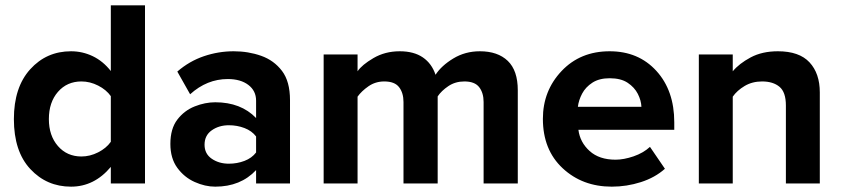

<svg xmlns="http://www.w3.org/2000/svg" viewBox="-20 -687 3153 719"><path d="M523 0H395V-62Q333 12 246 12Q155 12 93.5 -54Q32 -120 32 -241Q32 -360 93 -427.5Q154 -495 246 -495Q289 -495 327.5 -476.5Q366 -458 395 -421V-667H523ZM285 -101Q317 -101 347.5 -116.5Q378 -132 395 -156V-327Q378 -351 347.5 -366.5Q317 -382 285 -382Q231 -382 197 -343Q163 -304 163 -241Q163 -179 197 -140Q231 -101 285 -101Z M1066 0H939V-50Q881 12 786 12Q748 12 709 -5.5Q670 -23 644 -58.5Q618 -94 618 -148Q618 -205 644 -239Q670 -273 709 -288.5Q748 -304 786 -304Q882 -304 939 -245V-310Q939 -347 910 -369Q881 -391 833 -391Q755 -391 692 -334L644 -419Q689 -458 743.5 -476.5Q798 -495 855 -495Q910 -495 958 -478Q1006 -461 1036 -421.5Q1066 -382 1066 -312ZM837 -74Q868 -74 895.5 -84.5Q923 -95 939 -116V-176Q923 -197 895.5 -207.5Q868 -218 837 -218Q800 -218 773 -199Q746 -180 746 -145Q746 -111 773 -92.5Q800 -74 837 -74Z M1919 0H1791V-305Q1791 -339 1774.5 -360.5Q1758 -382 1719 -382Q1685 -382 1659 -364.5Q1633 -347 1619 -326V0H1491V-305Q1491 -339 1474.5 -360.5Q1458 -382 1419 -382Q1386 -382 1360 -364Q1334 -346 1319 -325V0H1192V-483H1319V-420Q1335 -444 1378.5 -469.5Q1422 -495 1477 -495Q1530 -495 1563.5 -472Q1597 -449 1611 -407Q1633 -441 1677.5 -468Q1722 -495 1777 -495Q1844 -495 1881.5 -459Q1919 -423 1919 -349Z M2271 12Q2161 12 2087 -57Q2013 -126 2013 -242Q2013 -347 2083 -421Q2153 -495 2263 -495Q2371 -495 2438 -421.5Q2505 -348 2505 -229V-201H2146Q2152 -154 2188 -121.5Q2224 -89 2285 -89Q2316 -89 2352.5 -101.5Q2389 -114 2414 -137L2470 -55Q2433 -22 2380 -5Q2327 12 2271 12ZM2382 -287Q2381 -311 2368.5 -335.5Q2356 -360 2330.5 -377Q2305 -394 2263 -394Q2224 -394 2198.5 -377.5Q2173 -361 2160 -336.5Q2147 -312 2144 -287Z M3050 0H2923V-292Q2923 -342 2899 -362Q2875 -382 2834 -382Q2797 -382 2768.5 -365Q2740 -348 2724 -325V0H2597V-483H2724V-420Q2748 -449 2791 -472Q2834 -495 2893 -495Q2973 -495 3011.5 -453.5Q3050 -412 3050 -341Z"/></svg>

Font: UN Bangla
Style: Bold
Weight: 700
Designer: Desinged by Rajon, Unicode developed by Rashed (IMGN)
Version: Version 2.001;March 19, 2023;FontCreator 14.0.0.2901 64-bit